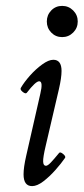

<svg xmlns="http://www.w3.org/2000/svg" viewBox="-20 -619 284 652"><path d="M191 -493Q169 -493 154 -508.5Q139 -524 139 -546Q139 -568 154 -583.5Q169 -599 191 -599Q213 -599 228.5 -583.5Q244 -568 244 -546Q244 -524 228.5 -508.5Q213 -493 191 -493ZM89 13Q60 13 60 -27Q60 -51 69 -90L117 -301Q127 -343 113 -343Q101 -343 71 -304Q67 -299 57 -307Q47 -315 51 -321Q62 -340 81.5 -362Q101 -384 123 -400Q145 -416 161 -416Q189 -416 189 -378Q189 -355 180 -316L135 -123Q126 -85 126.5 -70.5Q127 -56 136 -56Q142 -56 152.5 -67Q163 -78 181 -100Q185 -104 194.5 -96Q204 -88 201 -83Q188 -64 168 -41.5Q148 -19 127 -3Q106 13 89 13Z"/></svg>

Font: Junicode Two Beta Condensed
Style: Italic
Weight: 400
Width: 3
Italic angle: -9°
Version: Version 1.053; ttfautohint (v1.8.4)